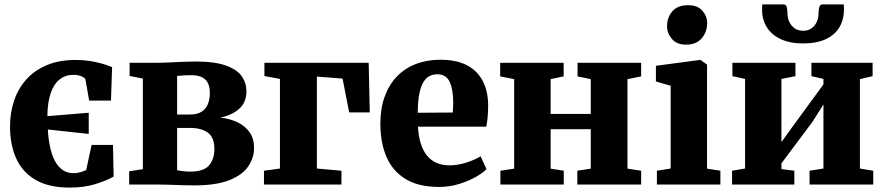

<svg xmlns="http://www.w3.org/2000/svg" viewBox="-20 -837 4015 871"><path d="M295.5 14Q202 14 142.2 -20.5Q82.5 -55 54 -117.2Q25.5 -179.5 25.5 -263Q25.5 -325.5 43.8 -380Q62 -434.5 98.8 -476Q135.5 -517.5 191.8 -541.2Q248 -565 323.5 -565Q355 -565 383 -561Q411 -557 437 -550Q463 -543 488.5 -532.5L483.5 -380.5H384.5L367.5 -477Q366.5 -483 351 -490.2Q335.5 -497.5 312.5 -497.5Q276.5 -497.5 250.2 -476.5Q224 -455.5 209.8 -414Q195.5 -372.5 195 -310L382.5 -325.5V-229.5L197 -249.5Q199.5 -205 207.5 -168.8Q215.5 -132.5 229.5 -106.2Q243.5 -80 264.5 -65.8Q285.5 -51.5 313.5 -51.5Q331.5 -51.5 346.2 -56.2Q361 -61 371 -65.5L395.5 -179.5H492.5L495.5 -36Q459.5 -16 409.8 -1Q360 14 295.5 14Z M861 4Q833 4 802.2 3Q771.5 2 742.8 1Q714 0 691.5 0H566V-60L628 -69.5V-480.5L568 -492.5V-552H695Q713.5 -552 743.8 -553.5Q774 -555 806.8 -556.5Q839.5 -558 865 -558Q955.5 -558 1006.2 -539.2Q1057 -520.5 1077.5 -490Q1098 -459.5 1098 -424Q1098 -372.5 1064.8 -343.2Q1031.5 -314 979 -303.5Q1024 -298.5 1058.5 -281.8Q1093 -265 1112.8 -236.2Q1132.5 -207.5 1132.5 -166Q1132.5 -121 1106.2 -82.2Q1080 -43.5 1020.5 -19.8Q961 4 861 4ZM843 -58.5Q904.5 -58.5 928.5 -87Q952.5 -115.5 952.5 -160Q952.5 -214.5 922.5 -235.5Q892.5 -256.5 845 -256.5H783.5V-65Q789.5 -63.5 798.8 -62Q808 -60.5 819.8 -59.5Q831.5 -58.5 843 -58.5ZM783.5 -317.5H841.5Q876 -317.5 895.8 -331Q915.5 -344.5 923.8 -366.8Q932 -389 932 -415.5Q932 -440 924 -458.2Q916 -476.5 897.2 -486.2Q878.5 -496 844.5 -496Q828.5 -496 813 -495Q797.5 -494 783.5 -492.5Z M1177.5 0V-62.5L1250 -72.5V-479L1179.5 -492V-552H1652.5L1657.5 -327H1564L1534 -480.5L1417.5 -489.5V-72.5L1529 -62.5V0Z M1972.5 11Q1877.5 11 1818.8 -25.5Q1760 -62 1732.8 -126.5Q1705.5 -191 1705.5 -275Q1705.5 -344.5 1725 -398.5Q1744.5 -452.5 1780.2 -489.8Q1816 -527 1866.2 -546.5Q1916.5 -566 1978 -566Q2083.5 -566 2138 -512.8Q2192.5 -459.5 2194.5 -364.5Q2194.5 -330.5 2192.2 -305.8Q2190 -281 2186 -262.5H1876Q1878.5 -219 1888.8 -186.2Q1899 -153.5 1917 -131.2Q1935 -109 1960.5 -98Q1986 -87 2019 -87Q2058 -87 2098 -100.2Q2138 -113.5 2160 -128L2187 -70Q2172 -53.5 2139.2 -34.8Q2106.5 -16 2063 -2.5Q2019.5 11 1972.5 11ZM1875 -325.5 2034 -326.5Q2034.5 -337.5 2035.2 -348.2Q2036 -359 2036 -370Q2036 -430 2020.2 -465Q2004.5 -500 1963.5 -500Q1945 -500 1929.2 -492.2Q1913.5 -484.5 1901.5 -465.8Q1889.5 -447 1882.5 -413Q1875.5 -379 1875 -325.5Z M2250 0V-62.5L2312.5 -72V-478L2249 -490.5V-552H2537V-490.5L2478 -478V-320H2660V-478L2600 -490.5V-552H2888.5V-490.5L2826.5 -478V-72L2888.5 -62.5V0H2599V-62.5L2660 -72V-251H2478V-72L2537.5 -62.5V0Z M2960 0V-62.5L3022.5 -72.5V-448L2955.5 -467.5V-538.5L3154.5 -565H3158L3187.5 -544V-72L3248 -62.5V0ZM3091.5 -634.5Q3050 -634.5 3028 -660.5Q3006 -686.5 3006 -718Q3006 -757.5 3030 -785.5Q3054 -813.5 3101 -813.5H3102Q3144 -813.5 3166 -788.8Q3188 -764 3188 -732.5Q3188 -693 3163.8 -663.8Q3139.5 -634.5 3092.5 -634.5Z M3301 0V-62.5L3360 -72.5V-479L3302.5 -491.5V-552H3588.5V-491.5L3525 -479V-192.5L3576.5 -264L3715.5 -454V-479L3661 -491.5V-552H3938.5V-491.5L3881 -478V-72.5L3941.5 -62.5V0H3652.5V-62.5L3715.5 -72.5V-363L3665.5 -284L3525 -96V-70L3583.5 -62.5V0ZM3535.5 -817Q3547 -817 3549.8 -802Q3552.5 -787 3552.5 -773Q3552.5 -755.5 3560.5 -738Q3568.5 -720.5 3584.2 -709Q3600 -697.5 3624 -697.5Q3647 -697.5 3662.2 -709Q3677.5 -720.5 3685.2 -738Q3693 -755.5 3693 -773Q3693 -787 3696 -802Q3699 -817 3710 -817H3807.5Q3808.5 -813 3808.5 -805Q3808.5 -797 3808.5 -793Q3808.5 -749 3788.5 -714.2Q3768.5 -679.5 3727.2 -659.8Q3686 -640 3623 -640Q3563 -640 3521.2 -659.8Q3479.5 -679.5 3458.2 -714.2Q3437 -749 3437 -793Q3437 -799 3437.5 -805Q3438 -811 3438 -817Z"/></svg>

Font: Merriweather 28pt Black
Style: Regular
Weight: 900
Version: Version 2.100